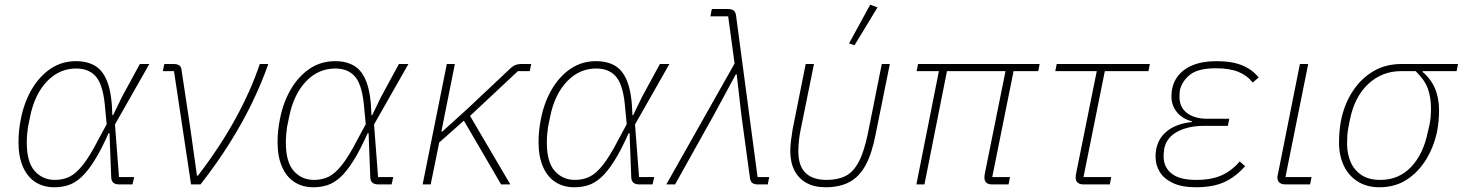

<svg xmlns="http://www.w3.org/2000/svg" viewBox="-20 -778 6171 810"><path d="M546 -31 539 0H483Q466 0 457.5 -8Q449 -16 449 -32L442 -216H438Q406 -144 377.5 -99Q349 -54 322.5 -30Q296 -6 268.5 3Q241 12 209 12Q163 12 129 -10Q95 -32 76.5 -75Q58 -118 58 -178Q58 -203 60.5 -227.5Q63 -252 68 -276Q81 -344 113 -399.5Q145 -455 192.5 -487.5Q240 -520 301 -520Q349 -520 382.5 -499.5Q416 -479 434 -429.5Q452 -380 454 -292H457L495 -370L570 -508H610L465 -253L482 -31ZM212 -19Q245 -19 272.5 -32Q300 -45 329.5 -82Q359 -119 397 -193L430 -254L424 -316Q417 -414 387.5 -451.5Q358 -489 301 -489Q230 -489 178 -434.5Q126 -380 107 -286L98 -242Q96 -227 94.5 -211Q93 -195 93 -176Q93 -94 126.5 -56.5Q160 -19 212 -19Z M826 0H786L714 -478H667L673 -508H712Q728 -508 736.5 -502Q745 -496 746 -482L782 -243L811 -37H815Q908 -158 973.5 -277.5Q1039 -397 1076 -508H1112Q1085 -431 1045.5 -348.5Q1006 -266 951.5 -178.5Q897 -91 826 0Z M1639 -31 1632 0H1576Q1559 0 1550.5 -8Q1542 -16 1542 -32L1535 -216H1531Q1499 -144 1470.5 -99Q1442 -54 1415.5 -30Q1389 -6 1361.5 3Q1334 12 1302 12Q1256 12 1222 -10Q1188 -32 1169.5 -75Q1151 -118 1151 -178Q1151 -203 1153.5 -227.5Q1156 -252 1161 -276Q1174 -344 1206 -399.5Q1238 -455 1285.5 -487.5Q1333 -520 1394 -520Q1442 -520 1475.5 -499.5Q1509 -479 1527 -429.5Q1545 -380 1547 -292H1550L1588 -370L1663 -508H1703L1558 -253L1575 -31ZM1305 -19Q1338 -19 1365.5 -32Q1393 -45 1422.5 -82Q1452 -119 1490 -193L1523 -254L1517 -316Q1510 -414 1480.5 -451.5Q1451 -489 1394 -489Q1323 -489 1271 -434.5Q1219 -380 1200 -286L1191 -242Q1189 -227 1187.5 -211Q1186 -195 1186 -176Q1186 -94 1219.5 -56.5Q1253 -19 1305 -19Z M2094 0 1937 -269 1833 -177 1797 0H1763L1865 -508H1899L1842 -223H1846L1951 -318L2137 -493Q2147 -501 2156.5 -504.5Q2166 -508 2179 -508H2221L2215 -478H2165L1963 -289L2133 0Z M2740 -31 2733 0H2677Q2660 0 2651.5 -8Q2643 -16 2643 -32L2636 -216H2632Q2600 -144 2571.5 -99Q2543 -54 2516.5 -30Q2490 -6 2462.5 3Q2435 12 2403 12Q2357 12 2323 -10Q2289 -32 2270.5 -75Q2252 -118 2252 -178Q2252 -203 2254.5 -227.5Q2257 -252 2262 -276Q2275 -344 2307 -399.5Q2339 -455 2386.5 -487.5Q2434 -520 2495 -520Q2543 -520 2576.5 -499.5Q2610 -479 2628 -429.5Q2646 -380 2648 -292H2651L2689 -370L2764 -508H2804L2659 -253L2676 -31ZM2406 -19Q2439 -19 2466.5 -32Q2494 -45 2523.5 -82Q2553 -119 2591 -193L2624 -254L2618 -316Q2611 -414 2581.5 -451.5Q2552 -489 2495 -489Q2424 -489 2372 -434.5Q2320 -380 2301 -286L2292 -242Q2290 -227 2288.5 -211Q2287 -195 2287 -176Q2287 -94 2320.5 -56.5Q2354 -19 2406 -19Z M3079 -510 3052 -709H2977L2983 -740H3050Q3066 -740 3074.5 -734Q3083 -728 3085 -714L3176 -31H3225L3219 0H3178Q3162 0 3154 -6Q3146 -12 3144 -26L3108 -290L3088 -464H3084L2991 -292L2828 0H2791Z M3414 -508 3357 -227Q3353 -208 3350.5 -185Q3348 -162 3348 -139Q3348 -78 3378.5 -48.5Q3409 -19 3467 -19Q3514 -19 3547 -35.5Q3580 -52 3603 -95.5Q3626 -139 3642 -218L3700 -508H3734L3675 -216Q3659 -131 3632 -81.5Q3605 -32 3563.5 -10Q3522 12 3463 12Q3415 12 3382 -6.5Q3349 -25 3331.5 -59Q3314 -93 3314 -141Q3314 -161 3317 -185Q3320 -209 3324 -233L3379 -508ZM3682 -747 3585 -587 3562 -595 3651 -758Z M4235 0H4166Q4149 0 4141 -7.5Q4133 -15 4133 -29Q4133 -34 4133.5 -38Q4134 -42 4135 -47L4222 -478H3975L3880 0H3846L3941 -478H3847L3853 -508H4366L4360 -478H4256L4166 -31H4241Z M4662 0H4552Q4535 0 4526.5 -7.5Q4518 -15 4518 -29Q4518 -34 4518.5 -38.5Q4519 -43 4520 -47L4607 -478H4432L4438 -508H4831L4825 -478H4641L4551 -31H4668Z M5210 -97 5233 -77Q5193 -32 5145.5 -10Q5098 12 5025 12Q4966 12 4928 -6Q4890 -24 4872.5 -53Q4855 -82 4855 -117Q4855 -181 4896 -218.5Q4937 -256 5008 -263L5009 -266Q4967 -277 4944.5 -305.5Q4922 -334 4922 -371Q4922 -417 4944.5 -450.5Q4967 -484 5009.5 -502Q5052 -520 5112 -520Q5177 -520 5220 -502.5Q5263 -485 5290 -451L5265 -430Q5241 -460 5204 -475Q5167 -490 5110 -490Q5036 -490 5002 -464Q4968 -438 4958 -399Q4957 -393 4956.5 -385.5Q4956 -378 4956 -369Q4956 -325 4988 -301Q5020 -277 5073 -277H5166L5160 -247H5058Q4995 -247 4949 -223.5Q4903 -200 4892 -153Q4890 -141 4889.5 -132.5Q4889 -124 4889 -118Q4889 -73 4922.5 -46Q4956 -19 5026 -19Q5090 -19 5133 -38Q5176 -57 5210 -97Z M5513 -31 5507 0H5403Q5387 0 5378 -7.5Q5369 -15 5369 -29Q5369 -34 5370 -38.5Q5371 -43 5372 -47L5464 -508H5499L5403 -31Z M6125 -478H5982V-474Q6016 -446 6033.5 -405.5Q6051 -365 6051 -313Q6051 -291 6049 -269Q6047 -247 6043 -225Q6030 -161 5997.5 -107Q5965 -53 5915.5 -20.5Q5866 12 5799 12Q5746 12 5707.5 -12.5Q5669 -37 5649 -79.5Q5629 -122 5629 -176Q5629 -200 5631 -223.5Q5633 -247 5637 -268Q5651 -338 5686 -392Q5721 -446 5773 -477Q5825 -508 5893 -508H6131ZM5952 -478H5892Q5810 -478 5752 -423.5Q5694 -369 5675 -273L5668 -237Q5665 -222 5664 -205.5Q5663 -189 5663 -171Q5663 -129 5678 -94.5Q5693 -60 5724 -39.5Q5755 -19 5803 -19Q5881 -19 5933 -73.5Q5985 -128 6004 -223L6011 -253Q6014 -268 6015.5 -285.5Q6017 -303 6017 -318Q6017 -369 6003 -406Q5989 -443 5952 -478Z"/></svg>

Font: IBM Plex Sans ExtraLight
Style: Italic
Weight: 250
Italic angle: -11.31°
Designer: Mike Abbink, Paul van der Laan, Pieter van Rosmalen
Foundry: Bold Monday
Version: Version 3.201